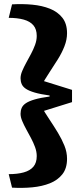

<svg xmlns="http://www.w3.org/2000/svg" viewBox="-20 -770 403 925"><path d="M79 -222Q79 -237 84.5 -250Q90 -263 105 -273Q120 -283 147.5 -291Q175 -299 219 -305V-310Q175 -316 147.5 -324Q120 -332 105 -342Q90 -352 84.5 -365Q79 -378 79 -393Q79 -409 87 -428Q95 -447 106.5 -468Q118 -489 129.5 -510.5Q141 -532 149 -554Q157 -576 157 -597Q157 -629 141 -648Q125 -667 94.5 -675.5Q64 -684 22 -684L38 -749Q88 -752 135.5 -747.5Q183 -743 220.5 -728Q258 -713 280.5 -684.5Q303 -656 303 -610Q303 -579 290.5 -547Q278 -515 258.5 -484Q239 -453 218 -421Q197 -389 179 -357L173 -385L327 -337V-278L173 -230L179 -258Q197 -226 218.5 -194Q240 -162 259 -130.5Q278 -99 290.5 -68Q303 -37 303 -5Q303 41 280.5 69.5Q258 98 220.5 113Q183 128 135.5 132.5Q88 137 38 134L22 69Q64 69 94.5 60.5Q125 52 141 33Q157 14 157 -18Q157 -39 149 -61Q141 -83 129.5 -104.5Q118 -126 106.5 -147Q95 -168 87 -187Q79 -206 79 -222Z"/></svg>

Font: Roboto Serif 36pt
Style: Bold
Weight: 700
Version: Version 1.008